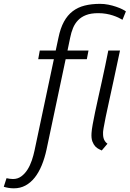

<svg xmlns="http://www.w3.org/2000/svg" viewBox="-124 -789 691 1018"><path d="M161.6 -475.1H78.6L86.9 -521H171.4L186 -589.4Q196.3 -639.6 215.1 -674.1Q233.9 -708.5 261.5 -729.5Q289.1 -750.5 325.2 -759.5Q361.3 -768.6 406.7 -768.6Q428.7 -768.6 450.7 -764.2Q472.7 -759.8 491.2 -753.4Q509.8 -747.1 523.7 -740.2Q537.6 -733.4 543.5 -728.5L525.4 -684.1Q516.6 -689.5 503.7 -695.6Q490.7 -701.7 474.6 -707Q458.5 -712.4 438.7 -715.8Q418.9 -719.2 396.5 -719.2Q358.4 -719.2 332.5 -709.2Q306.6 -699.2 289.8 -681.6Q272.9 -664.1 263.2 -640.4Q253.4 -616.7 248 -588.9L233.9 -521H345.2L336.4 -475.1H224.1L122.6 4.4Q112.8 49.8 97.2 87.6Q81.5 125.5 60.1 152.6Q38.6 179.7 11 194.6Q-16.6 209.5 -50.3 209.5Q-65.9 209.5 -79.8 207Q-93.8 204.6 -104 201.2L-89.4 155.8Q-82 157.7 -72.3 158.9Q-62.5 160.2 -55.2 160.2Q-30.3 160.2 -11.2 146.2Q7.8 132.3 21.7 110.4Q35.6 88.4 44.7 61.5Q53.7 34.7 59.1 8.8ZM425.3 -110.4Q423.8 -101.6 423.1 -95.5Q422.4 -89.4 422.4 -87.9Q422.4 -81.1 422.6 -73.2Q422.9 -65.4 425 -57.1Q427.2 -48.8 432.1 -41Q437 -33.2 445.8 -26.9L415.5 8.8Q410.2 5.9 400.4 1.5Q390.6 -2.9 381.3 -12.7Q372.1 -22.5 365.7 -39.3Q359.4 -56.2 361.3 -84Q362.3 -100.6 367.4 -129.2Q372.6 -157.7 380.1 -193.8Q387.7 -230 397 -271.7Q406.2 -313.5 415.8 -356.4Q425.3 -399.4 434.1 -441.7Q442.9 -483.9 450.2 -521H512.2Q493.2 -430.7 478.8 -364.5Q464.4 -298.3 453.9 -250Q443.4 -201.7 436.3 -168.2Q429.2 -134.8 425.3 -110.4Z"/></svg>

Font: Ufes Sans Light
Style: Italic
Weight: 200
Designer: Ricardo Esteves & Thais Bronze
Foundry: ProDesignUfes - Ricardo Esteves, Thais Bronze
Version: Version 2.0